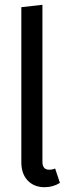

<svg xmlns="http://www.w3.org/2000/svg" viewBox="-20 -769 292 801"><path d="M69 -92V-739L157 -749V-94Q157 -61 185 -61Q198 -61 210 -66L230 -6Q201 12 166 12Q122 12 95.5 -16Q69 -44 69 -92Z"/></svg>

Font: Fira Sans Compressed
Style: Regular
Weight: 400
Width: 1
Designer: bBox Type GmbH & Carrois Corporate GbR & Edenspiekermann AG
Foundry: bBox Type GmbH & Carrois Corporate GbR & Edenspiekermann AG
Version: Version 4.301